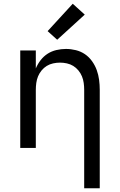

<svg xmlns="http://www.w3.org/2000/svg" viewBox="-20 -789 640 1024"><path d="M429 215V-310Q429 -328 426.5 -346.5Q424 -365 417 -382Q410 -399 398 -413.5Q386 -428 370.5 -437.5Q355 -447 336.5 -451Q318 -455 300 -455Q282 -455 263.5 -451Q245 -447 229.5 -437.5Q214 -428 202 -413.5Q190 -399 183 -382Q176 -365 173.5 -346.5Q171 -328 171 -310V0H88V-520H171V-424Q181 -448 197 -468.5Q213 -489 234 -502.5Q255 -516 280.5 -522Q306 -528 332 -528Q358 -528 384.5 -521.5Q411 -515 433 -500Q455 -485 471 -462.5Q487 -440 496 -415Q505 -390 508.5 -363.5Q512 -337 512 -310V215ZM285 -577 234 -623 368 -769 432 -711Z"/></svg>

Font: Bmono
Style: Regular
Weight: 400
Monospace: yes
Designer: Belleve Invis
Foundry: Belleve Invis
Version: Version 11.2.2; ttfautohint (v1.8.2)